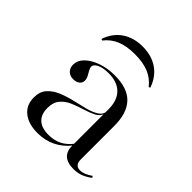

<svg xmlns="http://www.w3.org/2000/svg" viewBox="-169 -739 880 880"><g transform="rotate(45 271.5 -299.0)"><path d="M354.8 -206.5V-296.8Q354.8 -353.2 324.6 -383.5Q294.4 -413.7 237.9 -413.7Q204 -413.7 182.3 -403.6Q160.5 -393.5 160.5 -378.2Q160.5 -369.4 166.9 -358.5Q173.4 -347.6 179.4 -335.9Q185.5 -324.2 185.5 -312.1Q185.5 -297.6 173.8 -288.3Q162.1 -279 141.9 -279Q121 -279 108.1 -291.9Q95.2 -304.8 95.2 -325.8Q95.2 -354 118.1 -376.6Q141.1 -399.2 179.8 -412.9Q218.5 -426.6 265.3 -426.6Q349.2 -426.6 388.3 -384.7Q427.4 -342.7 427.4 -262.1V-206.5ZM201.6 11.3Q142.7 11.3 108.5 -16.1Q74.2 -43.5 74.2 -92.7Q74.2 -130.6 94.4 -153.2Q114.5 -175.8 146.4 -189.1Q178.2 -202.4 213.7 -210.5Q249.2 -218.5 281.5 -227Q313.7 -235.5 334.7 -249.2Q355.6 -262.9 356.5 -286.3L357.3 -270.2Q350.8 -247.6 328.2 -235.9Q305.6 -224.2 276.2 -215.3Q246.8 -206.5 218.5 -194.8Q190.3 -183.1 171.4 -161.7Q152.4 -140.3 152.4 -101.6Q152.4 -62.1 175 -40.3Q197.6 -18.5 243.5 -18.5Q279 -18.5 306.9 -32.3Q334.7 -46 358.1 -76.6L358.9 -66.1Q329.8 -28.2 289.9 -8.5Q250 11.3 201.6 11.3ZM427.4 -43.5Q427.4 -25 435.5 -15.3Q443.5 -5.6 459.7 -5.6Q473.4 -5.6 487.5 -11.3Q501.6 -16.9 519.4 -29L524.2 -21Q501.6 -4 480.6 3.6Q459.7 11.3 434.7 11.3Q394.4 11.3 374.6 -6.9Q354.8 -25 354.8 -60.5V-206.5H427.4ZM262.1 -610.5Q321 -610.5 361.7 -582.3Q402.4 -554 420.2 -501.6L412.9 -498.4Q387.9 -530.6 351.2 -545.6Q314.5 -560.5 262.1 -560.5Q209.7 -560.5 173 -545.6Q136.3 -530.6 111.3 -498.4L104 -501.6Q121.8 -554 162.9 -582.3Q204 -610.5 262.1 -610.5Z"/></g></svg>

Font: Playfair 144pt SemiExpanded Light
Style: Regular
Weight: 300
Width: 6
Designer: Claus Eggers Sørensen
Foundry: Claus Eggers Sørensen
Version: Version 2.203